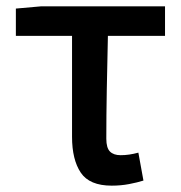

<svg xmlns="http://www.w3.org/2000/svg" viewBox="-20 -571 569 605"><path d="M332 14Q262 14 234.5 -27Q207 -68 207 -140V-458H30V-544L109 -551H500V-458H320Q318 -372 316.5 -289Q315 -206 315 -134Q315 -105 326.5 -93.5Q338 -82 360 -82Q374 -82 387.5 -84Q401 -86 416 -90L432 -2Q413 4 387 9Q361 14 332 14Z"/></svg>

Font: Source Han Sans SC Medium
Style: Regular
Weight: 500
Designer: Ryoko NISHIZUKA 西塚涼子 (kana, bopomofo & ideographs); Paul D. Hunt (Latin, Greek & Cyrillic); Sandoll Communications 산돌커뮤니
Foundry: Adobe
Version: Version 2.004;hotconv 1.0.118;makeotfexe 2.5.65603